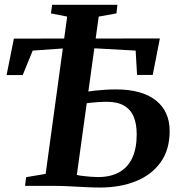

<svg xmlns="http://www.w3.org/2000/svg" viewBox="-20 -790 755 816"><path d="M405 7Q377 7 342.2 5.2Q307.5 3.5 274.5 1.8Q241.5 0 218.5 0H86.5L91 -37L174 -51L265.5 -719.5L196.5 -733L201.5 -769.5H479L475 -733L399.5 -719.5L306.5 -46.5Q316.5 -44 332.8 -42Q349 -40 366.2 -38.8Q383.5 -37.5 396.5 -37.5Q449.5 -37.5 486.2 -57.8Q523 -78 542 -118.5Q561 -159 561 -219.5Q561 -263 548.2 -293.8Q535.5 -324.5 507.2 -341Q479 -357.5 432.5 -357.5Q417 -357.5 398 -356.2Q379 -355 363.2 -353.2Q347.5 -351.5 341 -350L345.5 -399.5Q362 -402.5 382.2 -404.8Q402.5 -407 425.8 -408.5Q449 -410 473 -410Q582.5 -410 641.8 -363.8Q701 -317.5 701 -233Q701 -153.5 662.5 -100Q624 -46.5 557.2 -19.8Q490.5 7 405 7ZM8 -471 39 -626 659.5 -626.5 629 -471.5H562.5L556.5 -575L312.5 -588.5L119 -575L76.5 -471Z"/></svg>

Font: Merriweather 60pt SemiBold
Style: Italic
Weight: 600
Italic angle: -7.8°
Version: Version 2.101